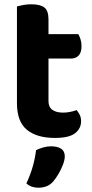

<svg xmlns="http://www.w3.org/2000/svg" viewBox="-20 -628 431 895"><path d="M59 -264H206V-157Q206 -129 224 -116Q242 -103 275 -103Q290 -103 307.5 -106.5Q325 -110 337 -115Q345 -106 351.5 -93Q358 -80 358 -63Q358 -29 330 -7Q302 15 236 15Q152 15 105.5 -23Q59 -61 59 -147ZM153 -355V-469H345Q350 -461 355 -446Q360 -431 360 -413Q360 -383 346.5 -369Q333 -355 310 -355ZM206 -239H59V-598Q69 -601 87 -604.5Q105 -608 125 -608Q168 -608 187 -593Q206 -578 206 -538ZM228 218Q214 234 196.5 240.5Q179 247 159 247Q125 247 103 227Q122 186 133 147Q144 108 148 72Q162 65 180.5 59.5Q199 54 218 54Q247 54 264.5 65Q282 76 282 101Q282 117 273.5 139.5Q265 162 252.5 183Q240 204 228 218Z"/></svg>

Font: Baloo Bhaijaan 2
Style: Bold
Weight: 700
Designer: Sanskriti Dholi, Noopur Datye and Ek Type
Foundry: Ek Type
Version: Version 1.701